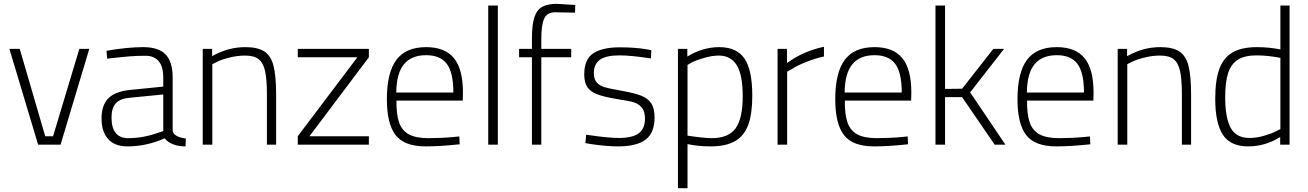

<svg xmlns="http://www.w3.org/2000/svg" viewBox="-20 -755 6827 1002"><path d="M29 -500H83L216 -44H257L394 -500H446L296 0H179Z M510 -136Q510 -205 544 -240.5Q578 -276 653 -285L832 -303V-351Q832 -409 807.5 -436.5Q783 -464 740 -464Q696 -464 658 -461Q620 -458 539 -449L536 -490Q644 -509 728 -509Q807 -509 844 -471Q881 -433 881 -351V-74Q882 -58 900 -47Q918 -36 950 -32L948 9Q912 9 883.5 -2Q855 -13 839 -33Q745 9 645 9Q579 9 544.5 -29Q510 -67 510 -136ZM805 -62 832 -71V-262L659 -245Q607 -241 584.5 -216Q562 -191 562 -142Q562 -34 649 -34Q727 -34 805 -62Z M1038 -500H1087V-462Q1135 -488 1176 -498.5Q1217 -509 1261 -509Q1325 -509 1359.5 -486.5Q1394 -464 1407.5 -411.5Q1421 -359 1421 -261V0H1373V-260Q1373 -341 1363.5 -384Q1354 -427 1330 -446Q1306 -465 1259 -465Q1218 -465 1175 -454Q1132 -443 1110 -431L1088 -420V0H1038Z M1534 -44 1845 -456H1534V-500H1905V-456L1595 -44H1905V0H1534Z M1999 -237Q1999 -376 2048.5 -442.5Q2098 -509 2204 -509Q2302 -509 2349 -451.5Q2396 -394 2396 -272L2395 -230H2049Q2048 -158 2063 -115.5Q2078 -73 2114.5 -53.5Q2151 -34 2216 -34Q2243 -34 2279.5 -35.5Q2316 -37 2347 -40L2377 -43L2379 -2Q2275 9 2202 9Q2090 9 2044.5 -50Q1999 -109 1999 -237ZM2346 -272Q2346 -376 2312 -421.5Q2278 -467 2204 -467Q2127 -467 2088 -419.5Q2049 -372 2048 -272Z M2528 -726H2578V0H2528Z M2756 -456H2689V-500H2756V-555Q2756 -625 2768.5 -664Q2781 -703 2809 -719Q2837 -735 2886 -735L2982 -729L2981 -689Q2911 -690 2897 -690.5Q2883 -691 2879 -691Q2835 -691 2820 -658Q2805 -625 2805 -554V-500H2961V-456H2805V0H2756Z M3065 -3 3035 -8 3039 -52Q3152 -35 3210 -35Q3280 -35 3313 -59Q3346 -83 3346 -136Q3346 -174 3329.5 -193.5Q3313 -213 3287.5 -221Q3262 -229 3217 -235Q3210 -237 3194 -239Q3129 -250 3094 -264Q3059 -278 3044 -302Q3029 -326 3029 -367Q3029 -446 3076.5 -477Q3124 -508 3214 -508Q3294 -508 3353 -498L3379 -493L3377 -450Q3275 -466 3212 -466Q3142 -466 3110.5 -443Q3079 -420 3079 -374Q3079 -342 3094 -325Q3109 -308 3133.5 -300.5Q3158 -293 3205 -285Q3212 -283 3226 -281Q3292 -269 3326.5 -255.5Q3361 -242 3378.5 -216Q3396 -190 3396 -142Q3396 -62 3349.5 -26.5Q3303 9 3206 9Q3145 9 3065 -3Z M3518 -500H3567V-460Q3648 -509 3733 -509Q3825 -509 3865.5 -449Q3906 -389 3906 -256Q3906 -161 3885 -103.5Q3864 -46 3816 -18.5Q3768 9 3687 9Q3626 9 3568 -3V227H3518ZM3856 -252Q3856 -366 3824.5 -415.5Q3793 -465 3731 -465Q3697 -465 3656.5 -453.5Q3616 -442 3590 -429L3568 -416V-47Q3656 -34 3694 -34Q3782 -34 3819 -85.5Q3856 -137 3856 -252Z M4038 -500H4087V-426Q4172 -488 4280 -511V-460Q4239 -452 4188.5 -432Q4138 -412 4115 -396L4088 -381V0H4038Z M4339 -237Q4339 -376 4388.5 -442.5Q4438 -509 4544 -509Q4642 -509 4689 -451.5Q4736 -394 4736 -272L4735 -230H4389Q4388 -158 4403 -115.5Q4418 -73 4454.5 -53.5Q4491 -34 4556 -34Q4583 -34 4619.5 -35.5Q4656 -37 4687 -40L4717 -43L4719 -2Q4615 9 4542 9Q4430 9 4384.5 -50Q4339 -109 4339 -237ZM4686 -272Q4686 -376 4652 -421.5Q4618 -467 4544 -467Q4467 -467 4428 -419.5Q4389 -372 4388 -272Z M4862 -726H4912V-291L5001 -292L5164 -500H5220L5043 -273L5227 0H5171L5001 -248H4912V0H4862Z M5290 -237Q5290 -376 5339.5 -442.5Q5389 -509 5495 -509Q5593 -509 5640 -451.5Q5687 -394 5687 -272L5686 -230H5340Q5339 -158 5354 -115.5Q5369 -73 5405.5 -53.5Q5442 -34 5507 -34Q5534 -34 5570.5 -35.5Q5607 -37 5638 -40L5668 -43L5670 -2Q5566 9 5493 9Q5381 9 5335.5 -50Q5290 -109 5290 -237ZM5637 -272Q5637 -376 5603 -421.5Q5569 -467 5495 -467Q5418 -467 5379 -419.5Q5340 -372 5339 -272Z M5813 -500H5862V-462Q5910 -488 5951 -498.5Q5992 -509 6036 -509Q6100 -509 6134.5 -486.5Q6169 -464 6182.5 -411.5Q6196 -359 6196 -261V0H6148V-260Q6148 -341 6138.5 -384Q6129 -427 6105 -446Q6081 -465 6034 -465Q5993 -465 5950 -454Q5907 -443 5885 -431L5863 -420V0H5813Z M6322 -240Q6322 -337 6343.5 -395.5Q6365 -454 6412.5 -481.5Q6460 -509 6540 -509Q6603 -509 6662 -497V-726H6710V0H6661V-40Q6583 9 6494 9Q6402 9 6362 -51.5Q6322 -112 6322 -240ZM6639 -70 6662 -81V-453Q6596 -466 6538 -466Q6475 -466 6439.5 -443Q6404 -420 6389 -373Q6374 -326 6374 -247Q6374 -141 6402.5 -88Q6431 -35 6501 -35Q6537 -35 6577 -46.5Q6617 -58 6639 -70Z"/></svg>

Font: Cairo Light
Style: Regular
Weight: 300
Designer: Mohamed Gaber, the designers of Titillium
Foundry: Kief Type Foundry
Version: Version 2.009; ttfautohint (v1.5.33-1714) -l 8 -r 50 -G 200 